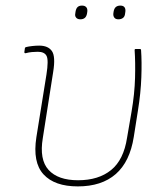

<svg xmlns="http://www.w3.org/2000/svg" viewBox="-20 -654 590 686"><path d="M258 12Q175 12 135.5 -31Q96 -74 110 -164L146 -388Q154 -439 146.5 -454Q139 -469 115 -469Q105 -469 94 -468Q83 -467 72 -464Q67 -463 67 -468L69 -482Q69 -484 70.5 -484.5Q72 -485 74 -486Q82 -488 95 -489.5Q108 -491 120 -491Q152 -491 165.5 -471.5Q179 -452 170 -397L133 -161Q120 -84 153.5 -47Q187 -10 259 -10Q332 -10 377 -46.5Q422 -83 434 -162L450 -255Q461 -319 462.5 -375.5Q464 -432 461 -475Q461 -479 465 -479H479Q484 -479 484 -475Q487 -434 485 -378Q483 -322 473 -260L458 -165Q444 -76 393.5 -32Q343 12 258 12ZM403 -585Q393 -585 388.5 -591Q384 -597 385 -606L386 -613Q388 -624 394 -629Q400 -634 410 -634Q420 -634 424.5 -628.5Q429 -623 428 -613L427 -606Q426 -595 419.5 -590Q413 -585 403 -585ZM267 -585Q257 -585 252 -591Q247 -597 249 -606L250 -613Q252 -624 257.5 -629Q263 -634 273 -634Q283 -634 288 -628.5Q293 -623 292 -613L291 -606Q289 -595 283 -590Q277 -585 267 -585Z"/></svg>

Font: Sofia Sans Thin
Style: Italic
Weight: 250
Italic angle: -9°
Version: Version 4.100-B